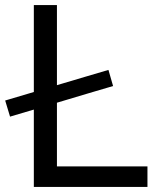

<svg xmlns="http://www.w3.org/2000/svg" viewBox="-32 -733 632 753"><path d="M100.7 0Q100.7 -59.5 100.7 -114.6Q100.7 -169.7 100.7 -235.5V-474.7Q100.7 -541.9 100.7 -597.6Q100.7 -653.3 100.7 -713H191.3Q191.3 -653.3 191.3 -597.6Q191.3 -541.9 191.3 -474.7V-249.4Q191.3 -183.6 191.3 -128.5Q191.3 -73.3 191.3 -13.9L157.2 -80.5H288Q345.2 -80.5 388.8 -80.5Q432.5 -80.5 469.9 -80.5Q507.3 -80.5 546.3 -80.5V0ZM7.4 -275.6 -11.7 -338.8Q37 -353.1 81.6 -366.5Q126.3 -379.8 166.3 -391.5L215.3 -406.1Q255.4 -418.1 300.4 -431.4Q345.4 -444.6 393.3 -458.8L411.5 -395.6Q363.9 -381.5 318.9 -368.3Q274 -355 233.9 -342.9L185 -328.3Q145.3 -316.6 100.6 -303.2Q55.9 -289.8 7.4 -275.6Z"/></svg>

Font: Commissioner Thin
Style: Regular
Weight: 100
Designer: Kostas Bartsokas
Foundry: Kostas Bartsokas
Version: Version 1.001;gftools[0.9.23]